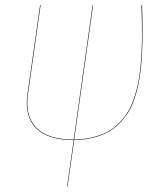

<svg xmlns="http://www.w3.org/2000/svg" viewBox="-20 -537 639 748"><path d="M535.2 -412.1Q535.2 -373.5 533.9 -341.8Q532.7 -310.1 529.1 -274.2Q525.4 -238.3 519.5 -209.7Q513.7 -181.2 503.4 -151.1Q493.2 -121.1 479 -98.6Q464.8 -76.2 444.8 -55.7Q424.8 -35.2 399.7 -21.7Q374.5 -8.3 341.3 -0.2Q308.1 7.8 269 8.8L243.2 189.9L241.2 190.9L267.1 8.8Q165.5 8.8 120.1 -37.8Q74.7 -84.5 86.9 -169.9L136.2 -517.1H138.2L88.9 -169.9Q76.7 -85.9 121.3 -39.6Q166 6.8 267.1 6.8L340.8 -517.1H342.8L269 6.8Q308.1 5.9 341.3 -2.2Q374.5 -10.3 399.4 -23.7Q424.3 -37.1 444.3 -57.9Q464.4 -78.6 478 -101.1Q491.7 -123.5 502 -153.6Q512.2 -183.6 518.1 -211.9Q523.9 -240.2 527.3 -276.1Q530.8 -312 532 -343Q533.2 -374 533.2 -412.1Q533.2 -460 530.8 -517.1H533.2Q535.2 -471.2 535.2 -412.1Z"/></svg>

Font: Fira Sans Compressed Two
Style: Italic
Weight: 100
Width: 3
Italic angle: -8°
Designer: Carrois Corporate & Edenspiekermann AG
Foundry: Carrois Corporate GbR & Edenspiekermann AG
Version: Version 4.203;PS 004.203;hotconv 1.0.88;makeotf.lib2.5.64775